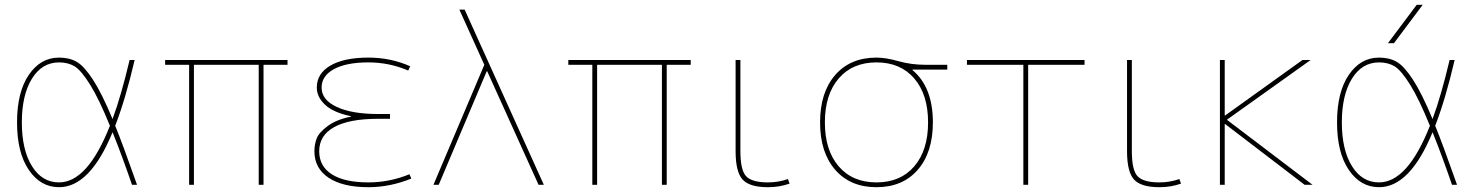

<svg xmlns="http://www.w3.org/2000/svg" viewBox="-20 -770 6147 800"><path d="M438 -246Q392 -359 355 -418Q318 -477 291 -493.5Q264 -510 226 -510Q155 -510 113 -442Q71 -374 71 -260Q71 -146 113 -78Q155 -10 226 -10Q345 -10 438 -246ZM449 -219Q355 10 226 10Q149 10 100 -62Q51 -134 51 -260Q51 -386 100 -458Q149 -530 226 -530Q269 -530 299.5 -512.5Q330 -495 367 -438.5Q404 -382 449 -274Q485 -372 520 -520H541Q503 -357 460 -246Q490 -173 551 0H530Q489 -120 449 -219Z M1078 -500V0H1058V-500H788V0H768V-500H668V-520H1178V-500Z M1442 -284V-286Q1369 -301 1334.5 -333.5Q1300 -366 1300 -405Q1300 -464 1357 -497Q1414 -530 1515 -530Q1608 -530 1689 -494L1681 -476Q1602 -510 1515 -510Q1423 -510 1371.5 -482Q1320 -454 1320 -405Q1320 -354 1383 -324.5Q1446 -295 1555 -295H1605V-275H1555Q1435 -275 1372.5 -240.5Q1310 -206 1310 -140Q1310 -77 1363 -43.5Q1416 -10 1515 -10Q1603 -10 1686 -44L1694 -26Q1605 10 1515 10Q1408 10 1349 -29.5Q1290 -69 1290 -140Q1290 -168 1299.5 -193Q1309 -218 1345.5 -245Q1382 -272 1442 -284Z M2008 -473 1808 0H1786L1998 -500L1894 -730H1916L2246 0H2224L2010 -473Z M2758 -500V0H2738V-500H2468V0H2448V-500H2348V-520H2858V-500Z M3065 -520V-140Q3065 -60 3089.5 -35Q3114 -10 3180 -10Q3223 -10 3263 -24L3270 -5Q3228 10 3180 10Q3103 10 3074 -22Q3045 -54 3045 -140V-520Z M3782 -480V-478Q3867 -407 3867 -260Q3867 -135 3804 -62.5Q3741 10 3632 10Q3523 10 3460 -62.5Q3397 -135 3397 -260Q3397 -385 3460 -457.5Q3523 -530 3632 -530Q3671 -530 3724 -515Q3777 -500 3837 -500H3927V-480ZM3474.5 -77Q3532 -10 3632 -10Q3732 -10 3789.5 -77Q3847 -144 3847 -260Q3847 -376 3789.5 -443Q3732 -510 3632 -510Q3532 -510 3474.5 -443Q3417 -376 3417 -260Q3417 -144 3474.5 -77Z M4264 -500V0H4244V-500H4009V-520H4499V-500Z M4696 -520V-140Q4696 -60 4720.5 -35Q4745 -10 4811 -10Q4854 -10 4894 -24L4901 -5Q4859 10 4811 10Q4734 10 4705 -22Q4676 -54 4676 -140V-520Z M5083 -253V0H5063V-520H5083V-289H5085L5407 -520H5441L5092 -271L5449 0H5416L5085 -253Z M5788 -590H5763L5883 -750H5908ZM5938 -246Q5892 -359 5855 -418Q5818 -477 5791 -493.5Q5764 -510 5726 -510Q5655 -510 5613 -442Q5571 -374 5571 -260Q5571 -146 5613 -78Q5655 -10 5726 -10Q5845 -10 5938 -246ZM5949 -219Q5855 10 5726 10Q5649 10 5600 -62Q5551 -134 5551 -260Q5551 -386 5600 -458Q5649 -530 5726 -530Q5769 -530 5799.5 -512.5Q5830 -495 5867 -438.5Q5904 -382 5949 -274Q5985 -372 6020 -520H6041Q6003 -357 5960 -246Q5990 -173 6051 0H6030Q5989 -120 5949 -219Z"/></svg>

Font: M PLUS 1p Thin
Style: Regular
Weight: 250
Version: Version 1.062